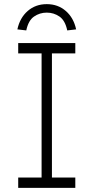

<svg xmlns="http://www.w3.org/2000/svg" viewBox="-20 -908 452 928"><path d="M68 0V-50H181V-650H68V-700H344V-650H231V-50H344V0ZM107 -761 64 -766Q76 -822 114 -855Q152 -888 206 -888Q260 -888 298 -855Q336 -822 348 -766L305 -761Q295 -809 267.5 -828Q240 -847 206 -847Q172 -847 144.5 -828Q117 -809 107 -761Z"/></svg>

Font: Lexend ExtraLight
Style: Regular
Weight: 200
Designer: Bonnie Shaver-Troup, Thomas Jockin
Foundry: Lexend
Version: Version 1.007; ttfautohint (v1.8.3)